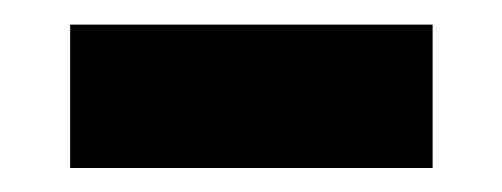

<svg xmlns="http://www.w3.org/2000/svg" viewBox="-20 -369 408 156"><path d="M331.5 -349V-232.5H37V-349Z"/></svg>

Font: Hepta Slab ExtraLight
Style: Bold
Weight: 700
Version: Version 1.102